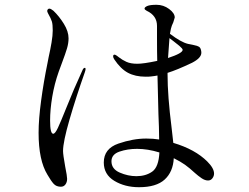

<svg xmlns="http://www.w3.org/2000/svg" viewBox="-20 -768 1040 801"><path d="M873 -44Q873 -33 866 -24Q859 -15 848 -15Q835 -15 821 -24.5Q807 -34 793 -46.5Q779 -59 772 -65Q752 -82 731 -94Q717 -102 705 -108Q702 -51 667 -19Q632 13 560 13Q501 13 457 -13.5Q413 -40 413 -90Q413 -148 474 -169Q535 -190 590 -190Q620 -190 644 -186Q644 -212 643 -239Q642 -266 641 -291L637 -453Q628 -451 610 -449Q603 -448 588 -448Q544 -448 513.5 -464.5Q483 -481 457 -520Q452 -527 452 -533Q452 -540 458 -540Q461 -540 467.5 -535.5Q474 -531 476 -529Q490 -518 507.5 -510Q525 -502 553 -502Q579 -502 636 -514Q635 -548 635 -609V-660Q635 -703 592 -723Q583 -728 583 -732Q583 -738 594.5 -743Q606 -748 633 -748Q662 -748 685.5 -730.5Q709 -713 709 -695Q709 -693 703 -675Q696 -661 693 -648Q689 -629 689 -627Q735 -592 764 -585Q773 -583 788.5 -580Q804 -577 810 -573Q816 -569 818 -561Q820 -555 820 -548Q820 -526 781 -506Q718 -476 679 -464V-458Q679 -368 696 -234Q698 -219 703 -172Q794 -145 845 -94Q873 -66 873 -44ZM337 -480Q337 -476 334 -467Q297 -362 270 -269Q243 -176 243 -138Q243 -123 252 -73Q260 -33 260 -22Q260 -8 253 1.5Q246 11 234 11Q215 11 204 -1Q193 -13 178 -39Q141 -99 141 -214Q141 -270 151.5 -348Q162 -426 178 -504Q182 -522 183 -530Q190 -561 195 -590.5Q200 -620 200 -641Q200 -666 196.5 -678Q193 -690 180 -713Q177 -719 177 -722Q177 -726 179.5 -729Q182 -732 186 -732Q192 -732 203 -723Q227 -700 246.5 -668.5Q266 -637 266 -608Q266 -588 259.5 -566Q253 -544 239 -507L225 -469Q207 -418 198 -364.5Q189 -311 189 -265Q189 -210 202 -210Q210 -210 221.5 -234.5Q233 -259 255 -314Q288 -397 324 -475Q328 -485 334 -485Q337 -485 337 -480ZM681 -526Q742 -546 742 -560Q742 -565 728.5 -576.5Q715 -588 704 -596Q693 -604 687 -609ZM645 -132Q596 -147 552 -147Q512 -147 478.5 -135.5Q445 -124 445 -95Q445 -63 479.5 -48Q514 -33 549 -33Q588 -33 615 -52Q642 -71 645 -132Z"/></svg>

Font: Shippori Mincho
Style: Regular
Weight: 400
Designer: FONTDASU
Foundry: FONTDASU / Google Inc. / but / Adobe
Version: Version 3.110; ttfautohint (v1.8.3)